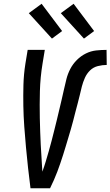

<svg xmlns="http://www.w3.org/2000/svg" viewBox="-20 -1000 587 1020"><path d="M142 0Q135 -54 129 -108.5Q123 -163 118 -217.5Q113 -272 109 -327Q105 -382 104 -437.5Q103 -493 104.5 -549Q106 -605 115 -662L127 -735H218L206 -662Q194 -589 192 -516.5Q190 -444 191.5 -372.5Q193 -301 196.5 -230Q200 -159 205 -88Q215 -115 223 -142Q231 -169 239 -196.5Q247 -224 254 -251.5Q261 -279 268 -306.5Q275 -334 281.5 -361Q288 -388 294.5 -415.5Q301 -443 307.5 -470.5Q314 -498 320 -525.5Q326 -553 333 -580.5Q340 -608 353.5 -634Q367 -660 388.5 -681.5Q410 -703 436.5 -716Q463 -729 491 -732Q519 -735 546 -735L547 -655Q524 -655 500 -649Q476 -643 458.5 -626Q441 -609 431 -586.5Q421 -564 415 -541Q409 -518 404 -495.5Q399 -473 392.5 -450Q386 -427 380.5 -404.5Q375 -382 369 -359.5Q363 -337 356.5 -314Q350 -291 343 -268.5Q336 -246 329.5 -223.5Q323 -201 315.5 -178Q308 -155 300.5 -132.5Q293 -110 284.5 -88Q276 -66 266.5 -44Q257 -22 246 0ZM426 -795 303 -930 371 -980 480 -835ZM256 -795 133 -930 201 -980 310 -835Z"/></svg>

Font: Iosevka Curly Medium
Style: Italic
Weight: 500
Italic angle: -9°
Monospace: yes
Designer: Belleve Invis
Foundry: Belleve Invis
Version: Version 22.1.2; ttfautohint (v1.8.4)